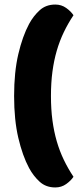

<svg xmlns="http://www.w3.org/2000/svg" viewBox="-20 -688 345 844"><path d="M42 -266Q42 -371 60.5 -450Q79 -529 108 -583Q127 -618 154.5 -643Q182 -668 223 -668Q250 -668 271 -653Q292 -638 303 -621Q279 -585 260.5 -546.5Q242 -508 229.5 -465Q217 -422 210.5 -373Q204 -324 204 -266Q204 -208 210.5 -159Q217 -110 229.5 -67Q242 -24 260.5 14.5Q279 53 303 89Q292 106 271 121Q250 136 223 136Q182 136 154.5 111Q127 86 108 51Q79 -3 60.5 -82Q42 -161 42 -266Z"/></svg>

Font: Baloo Tammudu
Style: Regular
Weight: 400
Designer: Omkar Shende and Ek Type
Foundry: Ek Type
Version: Version 1.007;PS 1.000;hotconv 1.0.88;makeotf.lib2.5.647800